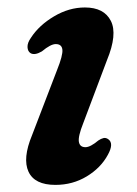

<svg xmlns="http://www.w3.org/2000/svg" viewBox="-20 -496 375 527"><path d="M214.5 -92Q228 -92 250 -110.5Q257.5 -115.5 264 -117Q270.5 -118.5 277 -114Q293.5 -102.5 276 -71Q256.5 -35 218 -11.8Q179.5 11.5 132 11.5Q75 11.5 58.2 -24.8Q41.5 -61 68 -125L136.5 -303.5Q153 -344.5 151.2 -359.8Q149.5 -375 133 -375Q119 -375 95 -355Q75.5 -343.5 64 -350Q56 -355 55.5 -366.8Q55 -378.5 65 -392.5Q87.5 -427 128.5 -451.2Q169.5 -475.5 213 -475.5Q265.5 -475.5 284.2 -438.8Q303 -402 273.5 -330.5L208.5 -158Q194 -121.5 196.5 -106.8Q199 -92 214.5 -92Z"/></svg>

Font: Fraunces 9pt Soft SemiBold
Style: Italic
Weight: 600
Italic angle: -16°
Version: Version 1.000;[b76b70a41]